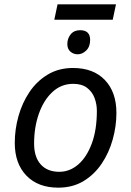

<svg xmlns="http://www.w3.org/2000/svg" viewBox="-20 -856 603 884"><path d="M248 8Q155 8 101.5 -47.5Q48 -103 48 -198Q48 -260 65 -321Q82 -382 115.5 -432Q149 -482 199.5 -512.5Q250 -543 316 -543Q410 -543 463 -487.5Q516 -432 516 -336Q516 -275 499 -214Q482 -153 448.5 -103Q415 -53 365 -22.5Q315 8 248 8ZM253 -65Q301 -65 340 -98.5Q379 -132 402.5 -195Q426 -258 426 -346Q426 -376 415.5 -404.5Q405 -433 381 -451.5Q357 -470 317 -470Q262 -470 221.5 -432.5Q181 -395 159 -332.5Q137 -270 137 -195Q137 -133 167.5 -99Q198 -65 253 -65ZM230 -765 245 -836H514L499 -765ZM338 -606Q318 -606 304 -618.5Q290 -631 290 -653Q290 -679 305.5 -698Q321 -717 349 -717Q395 -717 395 -672Q395 -641 377 -623.5Q359 -606 338 -606Z"/></svg>

Font: Manna Sans
Style: Italic
Weight: 400
Italic angle: -12°
Designer: Monotype Design Team
Foundry: Monotype Imaging Inc.
Version: Version 2.001.1; ttfautohint (v1.8.2)